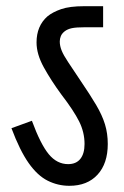

<svg xmlns="http://www.w3.org/2000/svg" viewBox="-20 -642 400 620"><path d="M328 -177Q328 -114 295 -78Q262 -42 204 -42Q167 -42 134 -58.5Q101 -75 72.5 -115.5Q44 -156 17 -228L83 -252Q111 -176 137.5 -144Q164 -112 200 -112Q226 -112 239.5 -129Q253 -146 253 -177Q253 -215 235.5 -250Q218 -285 178 -337Q145 -382 121.5 -424.5Q98 -467 98 -505Q98 -558 133 -589Q150 -603 177.5 -612.5Q205 -622 252 -622H313V-554H255Q226 -554 212 -551Q198 -548 189 -541Q180 -534 176.5 -525.5Q173 -517 173 -508Q173 -494 179 -479Q185 -464 200 -441.5Q215 -419 241 -380Q271 -336 290.5 -303Q310 -270 319 -240.5Q328 -211 328 -177Z"/></svg>

Font: Noto Sans ExtraCondensed
Style: Regular
Weight: 400
Width: 2
Designer: Monotype Design Team
Foundry: Monotype Imaging Inc.
Version: Version 2.013; ttfautohint (v1.8.4.7-5d5b)